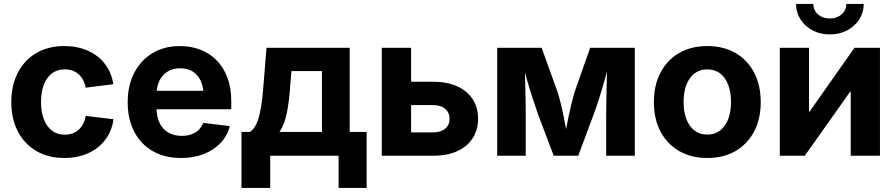

<svg xmlns="http://www.w3.org/2000/svg" viewBox="-20 -773 4446 953"><path d="M299.8 11.2Q219.2 11.2 159.9 -23.7Q100.6 -58.6 68.4 -121.1Q36.1 -183.6 36.1 -266.1Q36.1 -349.1 68.4 -411.9Q100.6 -474.6 159.9 -509.5Q219.2 -544.4 299.8 -544.4Q349.6 -544.4 391.1 -531Q432.6 -517.6 464.4 -492.7Q496.1 -467.8 516.1 -432.9Q536.1 -397.9 542.5 -355L405.3 -337.9Q401.4 -358.9 392.6 -375.5Q383.8 -392.1 370.6 -404.1Q357.4 -416 340.3 -422.4Q323.2 -428.7 301.8 -428.7Q263.7 -428.7 237.3 -408.4Q210.9 -388.2 197.3 -351.8Q183.6 -315.4 183.6 -266.6Q183.6 -218.3 197.3 -181.9Q210.9 -145.5 237.3 -125Q263.7 -104.5 301.8 -104.5Q323.2 -104.5 340.6 -111.1Q357.9 -117.7 371.1 -129.6Q384.3 -141.6 393.1 -158.9Q401.9 -176.3 405.8 -197.8L543.5 -181.2Q537.6 -137.2 517.6 -102.1Q497.6 -66.9 465.6 -41.5Q433.6 -16.1 391.6 -2.4Q349.6 11.2 299.8 11.2Z M879.4 11.2Q797.4 11.2 737.8 -23.2Q678.2 -57.6 646 -119.9Q613.8 -182.1 613.8 -266.1Q613.8 -348.1 646 -410.9Q678.2 -473.6 736.6 -509Q794.9 -544.4 872.6 -544.4Q927.2 -544.4 973.9 -526.6Q1020.5 -508.8 1054.9 -473.9Q1089.4 -439 1108.6 -387.9Q1127.9 -336.9 1127.9 -270.5V-230.5H670.9V-322.3H1057.1L990.2 -298.8Q990.2 -339.8 976.8 -370.4Q963.4 -400.9 937.5 -417.5Q911.6 -434.1 874.5 -434.1Q837.4 -434.1 811 -417.2Q784.7 -400.4 770.8 -371.1Q756.8 -341.8 756.8 -303.2V-238.8Q756.8 -193.8 772.2 -162.4Q787.6 -130.9 815.9 -114.7Q844.2 -98.6 882.3 -98.6Q908.7 -98.6 929.9 -106.2Q951.2 -113.8 966.1 -128.2Q981 -142.6 988.8 -163.1L1120.6 -147Q1108.9 -99.6 1075.7 -64.2Q1042.5 -28.8 992.4 -8.8Q942.4 11.2 879.4 11.2Z M1178.7 159.7V-118.2H1220.7Q1238.3 -129.9 1250 -152.8Q1261.7 -175.8 1268.8 -207Q1275.9 -238.3 1280.5 -275.9Q1285.2 -313.5 1288.1 -354L1302.7 -535.6H1715.8V-118.2H1799.8V159.7H1660.6V0H1321.3V159.7ZM1367.2 -118.2H1578.1V-420.4H1426.8L1420.9 -354Q1415.5 -270.5 1403.8 -212.6Q1392.1 -154.8 1367.2 -118.2Z M1969.7 -367.2H2130.4Q2200.2 -367.2 2250 -344.2Q2299.8 -321.3 2326.4 -280.3Q2353 -239.3 2353 -183.6Q2353 -128.9 2326.4 -87.4Q2299.8 -45.9 2250 -22.9Q2200.2 0 2130.4 0H1875V-535.6H2020.5V-115.7H2128.9Q2167 -115.7 2189.2 -134Q2211.4 -152.3 2211.4 -183.1Q2211.4 -214.8 2189.2 -233.2Q2167 -251.5 2128.9 -251.5H1969.7Z M2447.8 0V-535.6H2668.5L2747.1 -317.4Q2755.4 -291.5 2763.2 -260Q2771 -228.5 2777.6 -195.1Q2784.2 -161.6 2790 -130.1Q2795.9 -98.6 2800.3 -72.8H2778.8Q2783.7 -98.1 2789.3 -129.4Q2794.9 -160.6 2802 -194.3Q2809.1 -228 2816.9 -259.8Q2824.7 -291.5 2832.5 -317.4L2909.2 -535.6H3130.9V0H2988.8V-207.5Q2988.8 -234.9 2989.5 -267.8Q2990.2 -300.8 2991 -336.2Q2991.7 -371.6 2992.4 -407Q2993.2 -442.4 2993.7 -474.6H3006.3Q2995.6 -427.7 2982.7 -381.1Q2969.7 -334.5 2955.8 -290.5Q2941.9 -246.6 2927.7 -207.5L2850.1 0H2728.5L2649.9 -207.5Q2635.7 -247.6 2621.6 -291.7Q2607.4 -335.9 2594.2 -382.3Q2581.1 -428.7 2570.3 -474.6H2584.5Q2585 -443.4 2585.7 -408.4Q2586.4 -373.5 2587.4 -337.6Q2588.4 -301.8 2588.9 -268.6Q2589.4 -235.4 2589.4 -207.5V0Z M3490.7 11.2Q3410.2 11.2 3350.3 -23.7Q3290.5 -58.6 3258.1 -120.8Q3225.6 -183.1 3225.6 -266.1Q3225.6 -349.6 3258.1 -412.1Q3290.5 -474.6 3350.3 -509.5Q3410.2 -544.4 3490.7 -544.4Q3571.8 -544.4 3631.3 -509.5Q3690.9 -474.6 3723.4 -412.1Q3755.9 -349.6 3755.9 -266.1Q3755.9 -183.1 3723.4 -120.8Q3690.9 -58.6 3631.3 -23.7Q3571.8 11.2 3490.7 11.2ZM3490.7 -105Q3528.3 -105 3554.7 -125.5Q3581.1 -146 3594.7 -182.4Q3608.4 -218.8 3608.4 -266.6Q3608.4 -314.9 3594.7 -351.3Q3581.1 -387.7 3554.7 -408.2Q3528.3 -428.7 3490.7 -428.7Q3453.1 -428.7 3426.8 -408.2Q3400.4 -387.7 3386.7 -351.3Q3373 -314.9 3373 -266.6Q3373 -218.8 3386.7 -182.4Q3400.4 -146 3426.8 -125.5Q3453.1 -105 3490.7 -105Z M4347.7 0H4202.6V-317.9H4199.7L3974.6 0H3850.6V-535.6H3995.6V-219.2H3998.5L4221.2 -535.6H4347.7ZM4099.1 -602.1Q4051.3 -602.1 4013.4 -622.1Q3975.6 -642.1 3953.4 -676.5Q3931.2 -710.9 3931.2 -753.4H4017.1Q4017.1 -722.2 4040.3 -701.7Q4063.5 -681.2 4099.1 -681.2Q4134.3 -681.2 4157.5 -701.7Q4180.7 -722.2 4180.7 -753.4H4267.1Q4267.1 -710.9 4244.9 -676.8Q4222.7 -642.6 4184.8 -622.3Q4147 -602.1 4099.1 -602.1Z"/></svg>

Font: Inter 20pt
Style: Bold
Weight: 700
Version: Version 4.001;git-66647c0bb